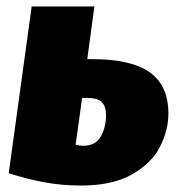

<svg xmlns="http://www.w3.org/2000/svg" viewBox="-20 -554 554 594"><path d="M501 -203Q501 -151 475 -100Q449 -49 388.5 -14.5Q328 20 231 20Q173 20 120 10.5Q67 1 7 -18L78 -534H272L250 -371H266Q386 -371 443.5 -330Q501 -289 501 -203ZM308 -197Q308 -225 295 -238Q282 -251 248 -251H234L214 -106Q227 -103 237 -103Q276 -103 292 -132Q308 -161 308 -197Z"/></svg>

Font: Fira Sans Black
Style: Italic
Weight: 900
Italic angle: -8°
Designer: Carrois Corporate & Edenspiekermann AG
Foundry: Carrois Corporate GbR & Edenspiekermann AG
Version: Version 4.203